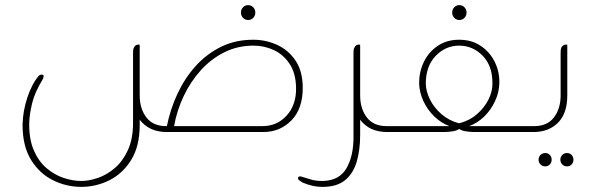

<svg xmlns="http://www.w3.org/2000/svg" viewBox="-20 -515 2311 749"><path d="M948 -437Q936 -437 928 -445.5Q920 -454 920 -466Q920 -478 928 -486.5Q936 -495 948 -495Q960 -495 968 -486.5Q976 -478 976 -466Q976 -454 968 -445.5Q960 -437 948 -437ZM968 -360Q1017 -360 1061 -340Q1105 -320 1133 -278.5Q1161 -237 1161 -172Q1161 -90 1116.5 -45Q1072 0 1008 0H630Q562 0 525 -48V-28Q525 55 492 108.5Q459 162 407 188Q355 214 297 214Q239 214 186.5 188Q134 162 101 108.5Q68 55 68 -28Q69 -81 86.5 -134Q104 -187 131 -219Q136 -224 143 -224Q145 -224 148 -222.5Q151 -221 150 -216Q150 -214 148 -208Q116 -156 105.5 -113Q95 -70 94 -36Q93 27 111.5 70.5Q130 114 161 140.5Q192 167 228 179Q264 191 297 191Q327 191 362 179Q397 167 428 140.5Q459 114 479 70.5Q499 27 499 -36V-307Q499 -313 499.5 -319.5Q500 -326 504 -332Q509 -341 520 -341H523Q525 -341 525 -338V-143Q525 -91 551 -57Q577 -23 628 -23H631Q644 -88 672 -148.5Q700 -209 742.5 -256.5Q785 -304 841.5 -332Q898 -360 968 -360ZM659 -23H1004Q1061 -23 1098.5 -64.5Q1136 -106 1135 -172Q1134 -229 1110 -265.5Q1086 -302 1048.5 -319.5Q1011 -337 969 -337Q907 -337 855 -311Q803 -285 763 -240.5Q723 -196 696.5 -140Q670 -84 659 -23Z M1488 -23H1519V0H1490Q1421 0 1385 -48V11Q1385 70 1371.5 116Q1358 162 1326 188Q1294 214 1239 214Q1217 214 1198 209.5Q1179 205 1160 197Q1155 193 1149.5 190Q1144 187 1143 183Q1141 173 1151 173Q1153 173 1155 173.5Q1157 174 1159 175Q1181 182 1197.5 186.5Q1214 191 1240 191Q1304 189 1331.5 141.5Q1359 94 1359 21V-307Q1359 -313 1359.5 -319.5Q1360 -326 1364 -332Q1369 -341 1380 -341H1383Q1385 -341 1385 -338V-143Q1385 -91 1411 -57Q1437 -23 1488 -23Z M1772 -437Q1760 -437 1752 -445.5Q1744 -454 1744 -466Q1744 -478 1752 -486.5Q1760 -495 1772 -495Q1784 -495 1792 -486.5Q1800 -478 1800 -466Q1800 -454 1792 -445.5Q1784 -437 1772 -437ZM1810 -23H2055V0H1829Q1816 0 1798.5 -2.5Q1781 -5 1771 -12Q1762 -5 1744.5 -2.5Q1727 0 1714 0H1507V-23H1733Q1701 -35 1674.5 -60.5Q1648 -86 1632 -120Q1616 -154 1615 -191Q1615 -235 1633.5 -273.5Q1652 -312 1687.5 -336Q1723 -360 1771 -360Q1820 -360 1855.5 -336Q1891 -312 1910 -273.5Q1929 -235 1928 -191Q1927 -154 1911 -120Q1895 -86 1869 -60.5Q1843 -35 1810 -23ZM1641 -191Q1641 -160 1657 -127.5Q1673 -95 1702.5 -69.5Q1732 -44 1771 -34Q1811 -44 1840.5 -69.5Q1870 -95 1886 -127.5Q1902 -160 1901 -191Q1901 -259 1862.5 -298Q1824 -337 1771 -337Q1719 -337 1680.5 -298Q1642 -259 1641 -191Z M2062 0H2044V-23H2064Q2115 -23 2141 -57Q2167 -91 2167 -143V-307Q2167 -313 2167.5 -319.5Q2168 -326 2171 -332Q2178 -341 2188 -341H2191Q2193 -341 2193 -338V-143Q2193 -72 2156.5 -36Q2120 0 2062 0ZM2107 82Q2118 82 2125 89.5Q2132 97 2132 108Q2132 119 2125 126.5Q2118 134 2107 134Q2096 134 2088.5 126.5Q2081 119 2081 108Q2081 97 2088.5 89.5Q2096 82 2107 82ZM2192 82Q2203 82 2210 89.5Q2217 97 2217 108Q2217 119 2210 126.5Q2203 134 2192 134Q2181 134 2173.5 126.5Q2166 119 2166 108Q2166 97 2173.5 89.5Q2181 82 2192 82Z"/></svg>

Font: Zain ExtraLight
Style: Regular
Weight: 200
Designer: Zain,Boutros
Foundry: Mobile Telecommunications Company (Zain), 2024
Version: Version 1.51; ttfautohint (v1.8.4)